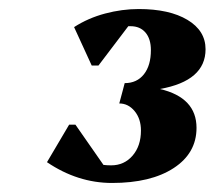

<svg xmlns="http://www.w3.org/2000/svg" viewBox="-20 -797 475 425"><path d="M228 -392Q152 -392 84 -438L133 -521H147L209 -432Q217 -431 226 -431Q255 -431 273.5 -452.5Q292 -474 292 -508Q292 -534 278 -551Q264 -568 244 -568L251 -594L256 -613Q283 -613 298.5 -632.5Q314 -652 314 -686Q314 -711 302 -725Q290 -739 269 -739Q266 -739 264 -739L198 -652H183L144 -737Q175 -757 212.5 -767Q250 -777 287 -777Q355 -777 395 -753Q435 -729 435 -688Q435 -618 334 -600Q415 -581 415 -514Q415 -458 364.5 -425Q314 -392 228 -392Z"/></svg>

Font: Platypi ExtraBold
Style: Italic
Weight: 800
Italic angle: -13°
Designer: David Sargent
Foundry: Bolt Cutter Type
Version: Version 1.200; ttfautohint (v1.8.4.7-5d5b)